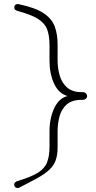

<svg xmlns="http://www.w3.org/2000/svg" viewBox="-20 -730 476 950"><path d="M68 200Q58 200 54 194.5Q50 189 50 184Q50 178 54.5 173Q59 168 66 166Q133 146 167 125Q201 104 213 73Q225 42 225 -6V-81Q225 -145 248.5 -195Q272 -245 315 -255L317 -254Q271 -266 248 -315.5Q225 -365 225 -429V-504Q225 -553 213.5 -584Q202 -615 168 -636.5Q134 -658 66 -676Q48 -681 51 -699Q53 -704 57 -707Q61 -710 67 -710Q69 -710 71 -709.5Q73 -709 74 -709Q155 -692 196 -664.5Q237 -637 251 -598.5Q265 -560 265 -510V-431Q265 -392 275.5 -356Q286 -320 312 -297Q338 -274 385 -274H391Q399 -274 405 -268Q411 -262 411 -254Q411 -247 405 -241.5Q399 -236 391 -236H385Q336 -236 310 -213Q284 -190 274.5 -154Q265 -118 265 -79V0Q265 37 255.5 63Q246 89 224.5 109.5Q203 130 166 150.5Q129 171 74 199Q73 200 71.5 200Q70 200 68 200Z"/></svg>

Font: Quicksand Light Light
Style: Regular
Weight: 300
Version: Version 3.006